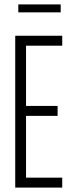

<svg xmlns="http://www.w3.org/2000/svg" viewBox="-20 -850 324 870"><path d="M49 0V-688H262V-643H98V-370H241V-325H98V-45H262V0ZM63 -794V-830H255V-794Z"/></svg>

Font: Saira UltraCondensed Light
Style: Regular
Weight: 300
Width: 1
Designer: Hector Gatti with collaboration of the Omnibus-Type team
Foundry: Omnibus-Type
Version: Version 1.101